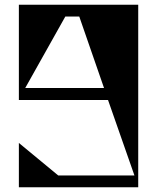

<svg xmlns="http://www.w3.org/2000/svg" viewBox="-20 -794 666 814"><path d="M60 -774H566V0H60V-188L227 -50H550L438 -370H60ZM87 -421H421L316 -724H257Z"/></svg>

Font: Chokokutai
Style: Regular
Weight: 400
Designer: 108号,108go
Foundry: Font Zone 108
Version: Version 1.000; ttfautohint (v1.8.3)